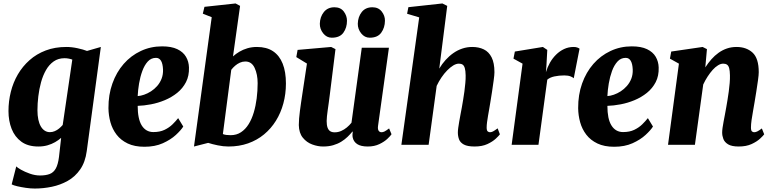

<svg xmlns="http://www.w3.org/2000/svg" viewBox="-20 -837 4464 1110"><path d="M481.5 36.5Q473 100 443.8 142.2Q414.5 184.5 371.8 208.5Q329 232.5 279.5 242.8Q230 253 181 253Q156.5 253 129.5 249Q102.5 245 80 239.8Q57.5 234.5 47.5 229L74 125Q79.5 131.5 101.2 144Q123 156.5 152.8 167Q182.5 177.5 211.5 177.5Q244.5 177.5 267 169Q289.5 160.5 302.5 137.2Q315.5 114 321 70.5L333.5 -40Q318 -26.5 298.5 -15.2Q279 -4 255 3Q231 10 201.5 10Q141.5 10 103.5 -17.8Q65.5 -45.5 47.2 -92Q29 -138.5 29 -195Q29 -251.5 42.5 -305.8Q56 -360 83.2 -406.8Q110.5 -453.5 150.8 -489.2Q191 -525 244.2 -545.2Q297.5 -565.5 363.5 -565.5Q395 -565.5 428.2 -558.2Q461.5 -551 483 -542.5L563 -565.5ZM398 -492.5Q388.5 -496 377 -498.2Q365.5 -500.5 353 -500.5Q317 -500.5 290.5 -482Q264 -463.5 246 -432Q228 -400.5 217.2 -361.2Q206.5 -322 201.5 -280.2Q196.5 -238.5 196.5 -199.5Q196.5 -169.5 201.5 -146Q206.5 -122.5 216 -106.2Q225.5 -90 238.8 -81.5Q252 -73 268.5 -73Q283 -73 296.5 -78.8Q310 -84.5 321.5 -94Q333 -103.5 342.5 -114.5Z M1039.5 -105.5Q1026.5 -84.5 996.8 -57Q967 -29.5 921.5 -9Q876 11.5 815 11.5Q758 11.5 718.2 -7.5Q678.5 -26.5 654 -58.5Q629.5 -90.5 618.5 -130.2Q607.5 -170 607 -211.5Q606.5 -289 629.8 -354.2Q653 -419.5 695 -467.5Q737 -515.5 794 -542.2Q851 -569 917 -569Q971 -569 1005 -552.8Q1039 -536.5 1055.2 -508.8Q1071.5 -481 1072.5 -447Q1074 -398.5 1055.2 -362.2Q1036.5 -326 1004.5 -300.2Q972.5 -274.5 933 -258Q893.5 -241.5 852.5 -233.8Q811.5 -226 776 -225Q776 -187.5 781.8 -159.2Q787.5 -131 799.2 -112Q811 -93 828 -83.2Q845 -73.5 866.5 -73.5Q904.5 -73.5 931.5 -86.5Q958.5 -99.5 977.5 -118.2Q996.5 -137 1010 -154ZM882 -502.5Q853.5 -502.5 834.2 -481.2Q815 -460 802.8 -426.5Q790.5 -393 784 -354.5Q777.5 -316 776 -281.5Q793 -282.5 813.2 -289.5Q833.5 -296.5 853 -309Q872.5 -321.5 888.8 -340Q905 -358.5 914.2 -382.2Q923.5 -406 922.5 -435Q921 -469 910.8 -485.8Q900.5 -502.5 882 -502.5Z M1327 -511Q1343 -525.5 1364 -538Q1385 -550.5 1410.5 -558Q1436 -565.5 1465.5 -565.5Q1521.5 -565.5 1558.5 -540.8Q1595.5 -516 1614.2 -469Q1633 -422 1633 -354.5Q1633 -294 1618.2 -239.2Q1603.5 -184.5 1575.2 -139Q1547 -93.5 1506.5 -60Q1466 -26.5 1414.2 -8.2Q1362.5 10 1301 10Q1271 10 1238.8 3.2Q1206.5 -3.5 1183.5 -11L1101.5 10L1204 -737.5L1152.5 -758L1162 -797.5L1342 -817L1368 -803ZM1268.5 -62Q1278 -58 1289.2 -56.8Q1300.5 -55.5 1313.5 -55.5Q1347.5 -55.5 1373.2 -72.5Q1399 -89.5 1417.2 -118.8Q1435.5 -148 1447 -186.5Q1458.5 -225 1464 -268.5Q1469.5 -312 1469.5 -356Q1469.5 -407 1452.2 -444.2Q1435 -481.5 1398.5 -481.5Q1382 -481.5 1367 -474.8Q1352 -468 1339.5 -457.2Q1327 -446.5 1317 -433.5Z M1847.5 10Q1817.5 10 1785.2 -1.8Q1753 -13.5 1730.8 -40.8Q1708.5 -68 1707.5 -114Q1707.5 -131.5 1709.2 -152.5Q1711 -173.5 1714 -196.5Q1717 -219.5 1720.5 -243.5Q1724 -267.5 1727.5 -290.5L1754.5 -469.5L1693 -507L1700.5 -548.5L1894.5 -565.5L1919.5 -553L1886.5 -288Q1884 -266.5 1880.8 -244.2Q1877.5 -222 1874.8 -201.8Q1872 -181.5 1870.2 -165Q1868.5 -148.5 1868.5 -137.5Q1868.5 -114 1873.5 -99.8Q1878.5 -85.5 1888.5 -78.8Q1898.5 -72 1915 -72Q1934.5 -72 1952.2 -79.8Q1970 -87.5 1985.2 -100.2Q2000.5 -113 2012 -127.5L2071.5 -561H2228.5L2165.5 -109Q2163 -90 2169 -81.2Q2175 -72.5 2185.5 -72.5Q2194 -72.5 2202.8 -76.8Q2211.5 -81 2229.5 -94.5L2243.5 -61Q2238 -52 2220.2 -35Q2202.5 -18 2173.5 -4Q2144.5 10 2106.5 10Q2066 10 2045 -4Q2024 -18 2019 -42.5Q2018.5 -45.5 2018 -49.5Q2017.5 -53.5 2017.8 -57.8Q2018 -62 2018.5 -66.8Q2019 -71.5 2019.5 -75.5L2017.5 -76.5Q2005 -61 1989.2 -45.8Q1973.5 -30.5 1952.8 -17.8Q1932 -5 1906.2 2.5Q1880.5 10 1847.5 10ZM1898 -619Q1868.5 -619 1848.5 -644.2Q1828.5 -669.5 1829 -700Q1830 -739.5 1852.2 -767.2Q1874.5 -795 1913.5 -795Q1949 -795 1967.5 -770.5Q1986 -746 1986 -717Q1986 -677 1965.2 -648Q1944.5 -619 1898 -619ZM2117.5 -619Q2088 -619 2068 -644.2Q2048 -669.5 2048.5 -700Q2049.5 -739.5 2071.2 -767.2Q2093 -795 2133 -795Q2167.5 -795 2186.8 -770.5Q2206 -746 2205.5 -717Q2205 -677 2184 -648Q2163 -619 2117.5 -619Z M2724 10Q2682.5 10 2661.5 -1.5Q2640.5 -13 2633.8 -31.5Q2627 -50 2627 -71Q2627 -82 2629.2 -98Q2631.5 -114 2634.8 -133.8Q2638 -153.5 2642.2 -174.8Q2646.5 -196 2650 -216Q2653.5 -236.5 2657.5 -260Q2661.5 -283.5 2664.8 -308.2Q2668 -333 2670.2 -357Q2672.5 -381 2672 -401.5Q2671.5 -428.5 2667.2 -443Q2663 -457.5 2654.8 -463.2Q2646.5 -469 2633 -469Q2617.5 -469 2600.2 -458.5Q2583 -448 2565.5 -430.2Q2548 -412.5 2532.2 -389.2Q2516.5 -366 2504.5 -340.5L2458 0H2300.5L2403.5 -736.5L2333.5 -757.5L2341 -795.5L2537.5 -817L2565.5 -803L2519.5 -440.5Q2535.5 -467.5 2556 -490.2Q2576.5 -513 2600.8 -530Q2625 -547 2652.5 -556.2Q2680 -565.5 2710 -565.5Q2748 -565.5 2777 -551.5Q2806 -537.5 2822.2 -505.2Q2838.5 -473 2838.5 -419.5Q2838.5 -404.5 2834.2 -373.5Q2830 -342.5 2824.8 -308.2Q2819.5 -274 2815 -247Q2812 -228.5 2808.5 -208.2Q2805 -188 2801.5 -168.2Q2798 -148.5 2795.8 -131Q2793.5 -113.5 2793.5 -100Q2793.5 -82 2799.8 -77.2Q2806 -72.5 2812.5 -72.5Q2821 -72.5 2830.2 -77.2Q2839.5 -82 2857 -95L2870 -60.5Q2865 -53 2846.8 -35.8Q2828.5 -18.5 2798 -4.2Q2767.5 10 2724 10Z M2938 0 3001 -469 2948.5 -498 2956.5 -539 3118.5 -565.5 3144 -548.5 3139 -457 3136 -419.5Q3144.5 -448 3159.2 -474.2Q3174 -500.5 3194.8 -521Q3215.5 -541.5 3241 -553.5Q3266.5 -565.5 3296.5 -565.5Q3309.5 -565.5 3318.2 -562Q3327 -558.5 3330.5 -555.5L3297 -384.5Q3294 -388.5 3279.8 -394.8Q3265.5 -401 3242 -401Q3227 -401 3212.5 -399.5Q3198 -398 3185.2 -395.2Q3172.5 -392.5 3162 -387.8Q3151.5 -383 3144 -376.5L3093 0Z M3755 -105.5Q3742 -84.5 3712.2 -57Q3682.5 -29.5 3637 -9Q3591.5 11.5 3530.5 11.5Q3473.5 11.5 3433.8 -7.5Q3394 -26.5 3369.5 -58.5Q3345 -90.5 3334 -130.2Q3323 -170 3322.5 -211.5Q3322 -289 3345.2 -354.2Q3368.5 -419.5 3410.5 -467.5Q3452.5 -515.5 3509.5 -542.2Q3566.5 -569 3632.5 -569Q3686.5 -569 3720.5 -552.8Q3754.5 -536.5 3770.8 -508.8Q3787 -481 3788 -447Q3789.5 -398.5 3770.8 -362.2Q3752 -326 3720 -300.2Q3688 -274.5 3648.5 -258Q3609 -241.5 3568 -233.8Q3527 -226 3491.5 -225Q3491.5 -187.5 3497.2 -159.2Q3503 -131 3514.8 -112Q3526.5 -93 3543.5 -83.2Q3560.5 -73.5 3582 -73.5Q3620 -73.5 3647 -86.5Q3674 -99.5 3693 -118.2Q3712 -137 3725.5 -154ZM3597.5 -502.5Q3569 -502.5 3549.8 -481.2Q3530.5 -460 3518.2 -426.5Q3506 -393 3499.5 -354.5Q3493 -316 3491.5 -281.5Q3508.5 -282.5 3528.8 -289.5Q3549 -296.5 3568.5 -309Q3588 -321.5 3604.2 -340Q3620.5 -358.5 3629.8 -382.2Q3639 -406 3638 -435Q3636.5 -469 3626.2 -485.8Q3616 -502.5 3597.5 -502.5Z M4057.5 -447.5Q4074 -473 4093 -494.5Q4112 -516 4134.5 -532Q4157 -548 4182.8 -556.8Q4208.5 -565.5 4238 -565.5Q4295 -565.5 4330.8 -532.8Q4366.5 -500 4366.5 -419.5Q4366.5 -404.5 4362.2 -373.5Q4358 -342.5 4352.5 -308.2Q4347 -274 4342.5 -247Q4338.5 -222 4333.5 -195Q4328.5 -168 4325 -143Q4321.5 -118 4321.5 -100Q4321.5 -82 4327.5 -77.2Q4333.5 -72.5 4340 -72.5Q4348.5 -72.5 4358.2 -77.2Q4368 -82 4384.5 -94.5L4398 -60.5Q4392.5 -52.5 4374.2 -35.5Q4356 -18.5 4325.2 -4.2Q4294.5 10 4251 10Q4210 10 4189.5 -2.5Q4169 -15 4162 -33.5Q4155 -52 4155 -71Q4155 -82 4157.2 -98Q4159.5 -114 4163.2 -133.8Q4167 -153.5 4171 -174.8Q4175 -196 4178.5 -216Q4182 -236.5 4186 -260Q4190 -283.5 4193.2 -308.2Q4196.5 -333 4198.5 -357Q4200.5 -381 4200 -401.5Q4199.5 -428.5 4195.5 -443Q4191.5 -457.5 4183 -463.2Q4174.5 -469 4161 -469Q4146.5 -469 4130.8 -459.2Q4115 -449.5 4100 -432.8Q4085 -416 4071 -394.5Q4057 -373 4045.5 -348.5L3997.5 0H3842L3905 -469L3853 -498L3860.5 -539L4042 -565.5L4067 -553Z"/></svg>

Font: Merriweather 24pt Black
Style: Italic
Weight: 900
Italic angle: -7.8°
Designer: Eben Sorkin
Foundry: Eben Sorkin
Version: Version 2.101